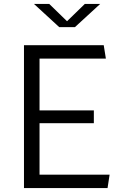

<svg xmlns="http://www.w3.org/2000/svg" viewBox="-20 -961 660 981"><path d="M102.5 0H529.5L540 -68.5H182V-331.5H459.5V-397H182V-661.5H521L510 -730H102.5ZM153.5 -941H231.5L322.5 -852.5L413.5 -941H492L363 -822.5H282.5Z"/></svg>

Font: Monaspace Krypton Light
Style: Regular
Weight: 300
Designer: Riley Cran & the Lettermatic Team
Foundry: Lettermatic
Version: Version 1.101 (Monaspace Krypton)